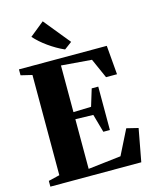

<svg xmlns="http://www.w3.org/2000/svg" viewBox="-141 -1082 937 1175"><g transform="rotate(-15 327.0 -495.0)"><path d="M100 -53.5V-688.5L29 -705.5V-743H585.5L601 -559H531.5L476 -684L283.5 -699.5V-404L396 -407.5L429 -515.5H470.5V-240.5H429L396.5 -356L283.5 -359V-44.5L491.5 -68.5L570 -225L643.5 -207L605 0H29V-36.5ZM332.5 -788Q307.5 -799 282.5 -813.5Q257.5 -828 234 -844.8Q210.5 -861.5 190.2 -879.5Q170 -897.5 154 -915.5L245.5 -989.5L381 -823L334 -788Z"/></g></svg>

Font: Merriweather 96pt Black
Style: Regular
Weight: 900
Version: Version 2.100